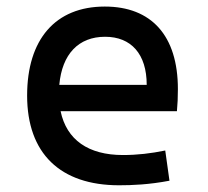

<svg xmlns="http://www.w3.org/2000/svg" viewBox="-20 -547 626 577"><path d="M337.9 9.8C377 9.8 427.7 7.8 489.3 -3.9L476.6 -94.7C433.6 -85.9 392.6 -81.1 349.6 -81.1C245.6 -81.1 180.2 -126.5 162.1 -212.9H511.7C513.7 -233.4 514.6 -254.9 514.6 -279.3C514.6 -440.4 434.6 -527.3 294.9 -527.3C146.5 -527.3 61.5 -428.7 61.5 -259.8C61.5 -85.9 161.1 9.8 337.9 9.8ZM158.2 -292C166.5 -384.3 215.8 -436.5 295.9 -436.5C374 -436.5 420.9 -384.8 420.9 -292Z"/></svg>

Font: Cascadia Code PL
Style: Regular
Weight: 400
Monospace: yes
Designer: Aaron Bell
Foundry: Saja Typeworks
Version: Version 2404.023